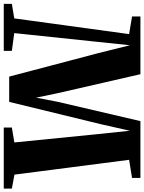

<svg xmlns="http://www.w3.org/2000/svg" viewBox="104 -894 783 1044"><g transform="rotate(90 496.0 -371.5)"><path d="M73.5 -57 159 -681.5 63 -697.5V-743H377L480 -294L504.5 -176L527.5 -295L632 -743H941V-697.5L842.5 -681.5L923 -58L999 -44V0H667V-44L748 -57.5L702.5 -513.5L684.5 -685.5L648.5 -526.5L527.5 -29.5H390L262 -515.5L219.5 -686L201.5 -513.5L153.5 -57L250 -44V0H-5.5V-44Z"/></g></svg>

Font: Merriweather 72pt ExtraBold
Style: Regular
Weight: 800
Version: Version 2.100